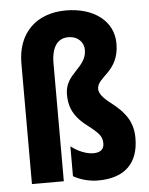

<svg xmlns="http://www.w3.org/2000/svg" viewBox="-54 -810 672 864"><g transform="rotate(-5 281.5 -377.5)"><path d="M490 -597C490 -700 400 -765 276 -765C141 -765 56 -681 56 -545V0H200V-533C200 -606 228 -644 276 -644C321 -644 346 -614 346 -581C346 -499 248 -483 248 -388C248 -342 259 -292 327 -241C380 -200 392 -185 392 -154C392 -129 377 -114 344 -114C312 -114 274 -130 243 -154V-19C282 3 324 10 354 10C475 10 538 -52 538 -166C538 -240 503 -284 446 -329C406 -359 390 -381 390 -400C390 -456 490 -468 490 -597Z"/></g></svg>

Font: Noto Sans Kannada ExtraCondensed ExtraBold
Style: Regular
Weight: 800
Width: 2
Designer: Jelle Bosma - Monotype Design Team
Foundry: Monotype Imaging Inc.
Version: Version 2.005